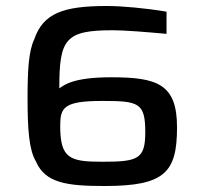

<svg xmlns="http://www.w3.org/2000/svg" viewBox="-20 -612 668 641"><path d="M351 -354C224 -354 194 -328 178 -317C178 -481 197 -511 356 -511C398 -511 469 -505 536 -499V-573C466 -585 385 -592 337 -592C191 -592 124 -568 94 -480C75 -440 72 -372 72 -284C72 -180 77 -111 100 -73C131 -1 203 9 329 9C530 9 571 -36 571 -187C571 -331 506 -354 351 -354ZM322 -72C214 -72 181 -82 181 -191C181 -253 192 -275 322 -275C443 -275 465 -269 465 -171C465 -81 441 -72 322 -72Z"/></svg>

Font: Saira UNSAM Medium SC
Style: Regular
Weight: 500
Designer: Hector Gatti with collaboration of the Omnibus-Type team
Foundry: Omnibus-Type
Version: Version 1.072;PS 001.072;hotconv 1.0.88;makeotf.lib2.5.64775